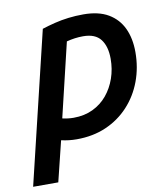

<svg xmlns="http://www.w3.org/2000/svg" viewBox="-107 -603 752 857"><g transform="rotate(-10 269.0 -174.5)"><path d="M-26 185 139 -502Q167 -511 197 -518.5Q227 -526 260 -530Q293 -534 328 -534Q397 -534 441 -508Q485 -482 506.5 -436Q528 -390 528 -328Q528 -258 505 -196.5Q482 -135 439 -88.5Q396 -42 336.5 -16Q277 10 203 10Q185 10 167.5 8Q150 6 133 2L88 185ZM206 -87Q255 -87 293.5 -105.5Q332 -124 358.5 -156Q385 -188 399.5 -229.5Q414 -271 414 -318Q414 -374 389.5 -406Q365 -438 310 -438Q291 -438 272.5 -435.5Q254 -433 235 -428L155 -93Q168 -90 180.5 -88.5Q193 -87 206 -87Z"/></g></svg>

Font: Ubuntu Sans SemiBold
Style: Italic
Weight: 600
Italic angle: -13.5°
Designer: Dalton Maag Ltd
Foundry: Dalton Maag Ltd
Version: Version 1.006